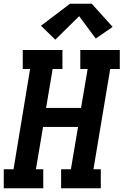

<svg xmlns="http://www.w3.org/2000/svg" viewBox="-24 -1001 657 1021"><path d="M-4 0V-101H48L136 -634H97V-735H308V-634H256L221 -427H407L442 -634H403V-735H613V-634H562L473 -101H512V0H301V-101H353L391 -326H205L167 -101H206V0ZM270 -790 194 -864 348 -981H464L575 -858L485 -796L397 -915Z"/></svg>

Font: Iosevka Curly Slab Extended
Style: Bold Italic
Weight: 700
Width: 7
Italic angle: -9°
Monospace: yes
Designer: Belleve Invis
Foundry: Belleve Invis
Version: Version 11.0.0; ttfautohint (v1.8.3)